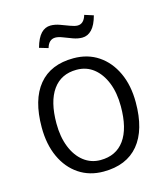

<svg xmlns="http://www.w3.org/2000/svg" viewBox="-117 -877 856 982"><g transform="rotate(-15 310.5 -386.0)"><path d="M310 14Q236 14 180 -23.5Q124 -61 93 -128.5Q62 -196 62 -286Q62 -432 125.5 -509Q189 -586 310 -586Q385 -586 441 -548.5Q497 -511 528.5 -443.5Q560 -376 560 -286Q560 -140 496 -63Q432 14 310 14ZM310 -47Q393 -47 437 -108Q481 -169 481 -286Q481 -358 459.5 -411.5Q438 -465 400 -495Q362 -525 310 -525Q228 -525 184 -463.5Q140 -402 140 -286Q140 -215 161.5 -161Q183 -107 221.5 -77Q260 -47 310 -47ZM201 -669 154 -683Q168 -733 189.5 -755.5Q211 -778 240 -778Q263 -778 288 -769Q313 -760 336.5 -751Q360 -742 375 -742Q408 -742 421 -786L468 -771Q455 -722 433 -699Q411 -676 382 -676Q359 -676 334 -685Q309 -694 286.5 -703Q264 -712 248 -712Q213 -712 201 -669Z"/></g></svg>

Font: Fauna One
Style: Regular
Weight: 400
Designer: Eduardo Rodriguez Tunni
Foundry: Eduardo Rodriguez Tunni
Version: Version 2.001; ttfautohint (v1.8.4.7-5d5b);gftools[0.9.23]